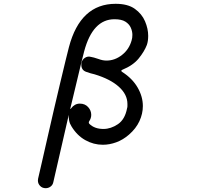

<svg xmlns="http://www.w3.org/2000/svg" viewBox="-20 -757 1040 1008"><path d="M751 -521Q738 -487 708.5 -450.5Q679 -414 623 -391Q611 -386 622 -379Q675 -345 702.5 -297.5Q730 -250 730 -200Q730 -160 712 -121Q694 -82 657 -50Q626 -23 590.5 -10Q555 3 520 3Q471 3 427.5 -21.5Q384 -46 355 -94Q346 -108 343 -124Q340 -140 341 -154L260 199Q257 214 245.5 222.5Q234 231 220 231Q202 231 190.5 219Q179 207 179 191Q179 184 180 181Q188 147 201 90Q214 33 230 -37.5Q246 -108 263 -181.5Q280 -255 296 -321.5Q312 -388 324 -438Q336 -488 342 -510Q402 -737 587 -737Q651 -737 688 -710.5Q725 -684 741.5 -645Q758 -606 758 -569Q758 -541 751 -521ZM671 -545Q673 -551 674 -558.5Q675 -566 675 -574Q675 -593 666.5 -612Q658 -631 638 -643.5Q618 -656 581 -656Q467 -656 422 -488Q416 -466 405 -420.5Q394 -375 380 -316Q366 -257 350 -191Q347 -179 354 -189Q362 -200 373.5 -206.5Q385 -213 399 -213Q426 -213 442.5 -195Q459 -177 459 -154Q459 -136 448 -120Q444 -113 449 -107Q476 -80 523 -80Q562 -80 599 -105Q636 -130 647 -188Q649 -194 649 -199.5Q649 -205 649 -211Q649 -261 604 -301.5Q559 -342 476 -367Q467 -369 454.5 -372.5Q442 -376 432 -380Q407 -389 407 -417Q407 -437 419.5 -448.5Q432 -460 448 -460Q451 -460 459 -458Q468 -457 498 -447Q519 -439 539 -439Q583 -439 620.5 -468.5Q658 -498 671 -545Z"/></svg>

Font: Kiwi Maru Medium
Style: Regular
Weight: 500
Designer: Hiroki-Chan
Version: Version 1.100